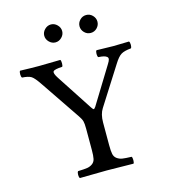

<svg xmlns="http://www.w3.org/2000/svg" viewBox="-118 -899 876 994"><g transform="rotate(-15 320.0 -401.5)"><path d="M402 -723.5Q388 -738 388 -757Q388 -776 402 -790.5Q416 -805 436 -805Q456 -805 470 -790.5Q484 -776 484 -757Q484 -738 470 -723.5Q456 -709 436 -709Q416 -709 402 -723.5ZM213.5 -723.5Q199 -738 199 -757Q199 -776 213.5 -790.5Q228 -805 247 -805Q266 -805 280.5 -790.5Q295 -776 295 -757Q295 -738 280.5 -723.5Q266 -709 247 -709Q228 -709 213.5 -723.5ZM377 -122Q377 -91 380.5 -75Q384 -59 396.5 -50Q409 -41 424.5 -38.5Q440 -36 474 -35Q478 -30 478 -16Q478 -2 474 2Q374 0 331 0Q285 0 187 2Q182 -2 182 -16Q182 -30 187 -35Q221 -36 236.5 -38.5Q252 -41 264.5 -50Q277 -59 280.5 -75Q284 -91 284 -122V-237Q284 -264 280.5 -277Q277 -290 263 -310L122 -518Q96 -557 81 -566.5Q66 -576 32 -578Q27 -583 27 -596.5Q27 -610 31 -615Q91 -613 133 -613Q175 -613 247 -615Q251 -610 251 -596Q251 -582 247 -578Q205 -576 198.5 -567Q192 -558 211 -529L337 -336Q345 -324 348.5 -324Q352 -324 359 -334L480 -531Q489 -545 490.5 -553.5Q492 -562 485.5 -567Q479 -572 469 -574.5Q459 -577 441 -578Q436 -582 436 -596Q436 -610 441 -615Q508 -613 532 -613Q555 -613 615 -615Q620 -610 620 -596Q620 -582 615 -578Q580 -575 562.5 -564.5Q545 -554 524 -520L395 -317Q377 -289 377 -245Z"/></g></svg>

Font: Libertinus Mono
Style: Regular
Weight: 400
Designer: Philipp H. Poll
Foundry: Khaled Hosny
Version: Version 6.7